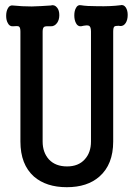

<svg xmlns="http://www.w3.org/2000/svg" viewBox="-20 -739 540 776"><path d="M62.5 -611.3V-167Q62.5 -74.2 117.2 -25.4Q167 17.6 250 17.6Q333 17.6 381.8 -25.4Q437.5 -74.2 437.5 -167V-611.3Q437.5 -627.9 442.4 -631.8Q446.3 -634.8 460 -634.8L465.8 -633.8Q479.5 -632.8 488.3 -646.5Q496.1 -659.2 496.1 -678.7Q496.1 -697.3 488.3 -709Q479.5 -721.7 465.8 -717.8Q427.7 -712.9 375 -713.9Q329.1 -713.9 307.6 -717.8Q293.9 -720.7 287.1 -707Q280.3 -695.3 280.3 -676.8Q280.3 -658.2 287.1 -645.5Q293.9 -631.8 307.6 -632.8Q333 -638.7 339.8 -634.8Q347.7 -630.9 347.7 -611.3V-167Q347.7 -122.1 322.3 -94.7Q296.9 -66.4 251 -66.4Q204.1 -66.4 177.7 -94.7Q152.3 -123 152.3 -167V-611.3Q152.3 -627 159.2 -630.9Q165 -633.8 184.6 -632.8Q200.2 -631.8 210.9 -646.5Q219.7 -659.2 219.7 -677.7Q219.7 -697.3 210.9 -708Q200.2 -721.7 184.6 -716.8Q144.5 -713.9 108.4 -712.9Q69.3 -712.9 32.2 -716.8Q18.6 -718.8 11.7 -705.1Q4.9 -693.4 4.9 -674.8Q4.9 -657.2 11.7 -645.5Q18.6 -631.8 32.2 -632.8Q51.8 -634.8 56.6 -631.8Q62.5 -627.9 62.5 -611.3Z"/></svg>

Font: GungsuhChe
Style: Regular
Weight: 400
Monospace: yes
Version: Version 2.21